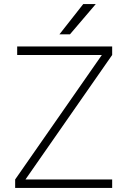

<svg xmlns="http://www.w3.org/2000/svg" viewBox="-20 -930 625 950"><path d="M65 -700H535V-658L106 -42H535V0H55V-42L484 -658H65ZM392 -910H454L326 -760H274Z"/></svg>

Font: Retni Sans Light
Style: Regular
Weight: 300
Designer: Vitaly Kuzmin
Foundry: ParaType Ltd.
Version: Version 1.00;March 2, 2019;FontCreator 11.5.0.2425 64-bit; t